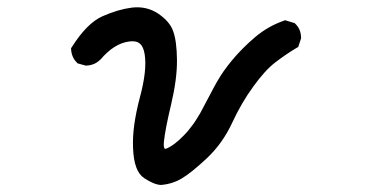

<svg xmlns="http://www.w3.org/2000/svg" viewBox="-20 -489 1040 534"><path d="M427.2 25.4Q408.2 24.4 380.9 6.3Q352.5 -12.2 350.1 -76.7Q348.6 -107.4 353.5 -142.6Q358.4 -177.7 368.7 -216.8Q389.6 -293.5 382.3 -338.4Q378.9 -359.9 368.4 -368.2Q357.9 -376.5 338.4 -373.5Q296.9 -367.7 259.3 -323.2H258.8Q243.7 -307.6 220.2 -306.6H219.2H218.3L196.8 -312.5L195.3 -313L194.3 -314.5Q178.7 -329.6 177.7 -353V-355L178.7 -356.4Q200.2 -390.6 221.7 -412.4Q243.2 -434.1 265.1 -443.8Q308.1 -462.9 346.7 -467.8Q387.2 -472.7 419.9 -451.2Q427.7 -445.8 434.3 -440.2Q440.9 -434.6 446.3 -428.2Q451.7 -421.9 455.6 -415.3Q459.5 -408.7 461.9 -401.4Q471.7 -374 472.2 -321.8Q472.7 -270 456.1 -199.2Q439.5 -129.9 436 -95.7Q434.6 -82.5 437 -77.1Q438 -75.2 439 -75Q439.9 -74.7 445.3 -76.7Q465.3 -85.9 490.7 -111.8Q497.6 -118.7 503.4 -125.7Q509.3 -132.8 515.1 -140.6Q521 -148.4 526.1 -156.7Q531.2 -165 536.6 -173.8Q556.2 -210 575.7 -247.6Q579.6 -254.9 584 -262.5Q588.4 -270 593 -277.3Q597.7 -284.7 602.8 -292Q607.9 -299.3 613.3 -306.2Q618.7 -313 624.5 -320.3Q652.8 -354.5 689 -385.3Q725.6 -416.5 771.5 -432.1L773.4 -433.1L774.9 -432.1L797.4 -425.3H798.8L799.8 -424.3Q817.4 -408.7 817.4 -382.8V-381.8L816.9 -380.9L810.1 -360.4L809.6 -358.4L807.6 -357.4Q791 -347.7 775.6 -337.2Q760.3 -326.7 745.6 -315.4Q717.3 -293.9 684.6 -248.5Q651.4 -203.1 625.5 -147Q598.6 -89.4 554.7 -48.3Q511.2 -7.8 486.3 6.8Q460.9 22.5 428.2 25.4H427.7Z"/></svg>

Font: NaikaiFont
Style: SemiBold
Weight: 600
Version: Version 1.89